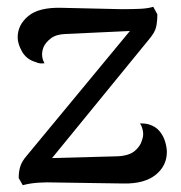

<svg xmlns="http://www.w3.org/2000/svg" viewBox="-20 -537 533 565"><path d="M47 8 35 -13Q35 -33 40 -48Q45 -63 58 -78L374 -460L388 -447L173 -437Q145 -436 129.5 -424Q114 -412 108 -398Q103 -385 104 -373Q105 -361 111 -351Q105 -350 98.5 -350.5Q92 -351 86 -354Q58 -362 45 -385Q32 -408 32 -427Q32 -464 63.5 -490Q95 -516 162 -514L338 -510Q367 -510 391 -511Q415 -512 431 -517L443 -495Q443 -474 439.5 -458Q436 -442 420 -423L117 -52L101 -71L323 -77Q358 -78 375.5 -92Q393 -106 398 -125Q403 -138 400.5 -151.5Q398 -165 392 -174Q407 -174 418 -171Q438 -165 449.5 -151Q461 -137 466 -120Q471 -103 471 -90Q471 -49 438 -22.5Q405 4 344 3L142 0Q120 -1 94.5 0.5Q69 2 47 8Z"/></svg>

Font: Arima Medium
Style: Regular
Weight: 500
Designer: Joana Correia and Natanael Gama
Foundry: NDISCOVER
Version: Version 1.101;gftools[0.9.23]